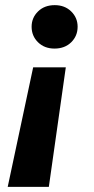

<svg xmlns="http://www.w3.org/2000/svg" viewBox="-20 -534 367 747"><path d="M236 -272 170 193H10L109 -272ZM193 -514Q232 -514 257 -489.5Q282 -465 282 -430Q282 -394 257 -369.5Q232 -345 192 -345Q153 -345 128 -369.5Q103 -394 103 -430Q103 -465 128 -489.5Q153 -514 193 -514Z"/></svg>

Font: DM Sans 17pt Black
Style: Italic
Weight: 900
Italic angle: -10°
Version: Version 4.004;gftools[0.9.30]